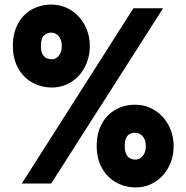

<svg xmlns="http://www.w3.org/2000/svg" viewBox="-20 -799 812 836"><path d="M36 -599Q36 -655 58.5 -696Q81 -737 119 -758Q157 -779 203 -779Q250 -779 288.5 -755Q327 -731 349 -689.5Q371 -648 371 -598Q371 -549 349.5 -507.5Q328 -466 290 -442Q252 -418 206 -418Q160 -418 121 -439.5Q82 -461 59 -502Q36 -543 36 -599ZM203 0H75L561 -763H690ZM249 -598Q249 -627 235.5 -642Q222 -657 203 -657Q184 -657 171 -644Q158 -631 158 -599Q158 -541 206 -541Q225 -541 237 -557.5Q249 -574 249 -598ZM401 -164Q401 -220 423.5 -260.5Q446 -301 484 -322Q522 -343 568 -343Q615 -343 653.5 -319Q692 -295 714 -253.5Q736 -212 736 -162Q736 -113 714.5 -72Q693 -31 655 -7Q617 17 571 17Q525 17 486 -4.5Q447 -26 424 -67Q401 -108 401 -164ZM615 -162Q615 -191 601 -206Q587 -221 568 -221Q523 -221 523 -164Q523 -104 571 -104Q589 -104 602 -120.5Q615 -137 615 -162Z"/></svg>

Font: Open Sauce One Black
Style: Regular
Weight: 900
Designer: Alfredo Marco Pradil
Foundry: Creative Sauce Fz LLC
Version: Version 1.477